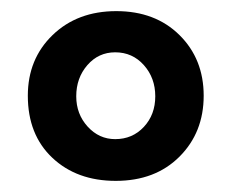

<svg xmlns="http://www.w3.org/2000/svg" viewBox="-20 -747 415 345"><path d="M189 -727Q259 -727 302.5 -684Q346 -641 346 -575Q346 -509 302.5 -465.5Q259 -422 188 -422Q118 -422 74 -463.5Q30 -505 30 -575Q30 -641 74.5 -684Q119 -727 189 -727ZM187 -497Q218 -497 238.5 -519Q259 -541 259 -574Q259 -607 238.5 -630Q218 -653 187 -653Q157 -653 137 -630Q117 -607 117 -574Q117 -542 137.5 -519.5Q158 -497 187 -497Z"/></svg>

Font: Josefin Sans SemiBold
Style: Regular
Weight: 600
Designer: Santiago Orozco
Foundry: Typemade
Version: Version 2.000